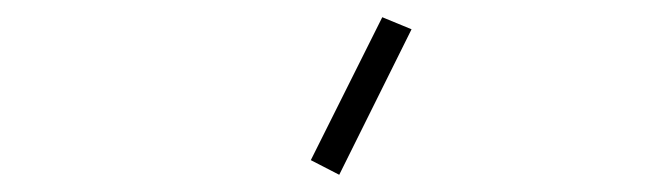

<svg xmlns="http://www.w3.org/2000/svg" viewBox="-20 -30 780 223"><path d="M424 -10 458 4 374 173 341 156Z"/></svg>

Font: M Major Mono Display
Style: Regular
Weight: 400
Designer: Emre Parlak
Foundry: Emre Parlak
Version: Version 2.000; ttfautohint (v1.8) -l 8 -r 50 -G 200 -x 14 -D